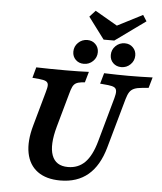

<svg xmlns="http://www.w3.org/2000/svg" viewBox="-60 -946 853 1010"><g transform="rotate(5 366.5 -441.0)"><path d="M129.6 -265.7 179.8 -445.2Q187.5 -470.7 187 -483.6Q186.4 -496.5 175.5 -502.5Q164.6 -508.6 138.6 -511L103.2 -514.1L118.6 -570.6Q185.5 -568.5 274.8 -568.5H276.2H275.4Q347.1 -568.5 396.4 -571L380.2 -514.5L363.2 -512.9Q343.7 -510.5 332.9 -504.1Q322.1 -497.6 315.7 -484.3Q309.3 -471 302.5 -445.2L253.3 -269.4Q225.7 -170.1 245.4 -116.5Q265.2 -62.8 329.8 -62.8Q384.1 -62.8 419.9 -98.9Q455.6 -135 476.8 -211.3L542.1 -445.2Q548.9 -469.4 547.7 -482.7Q546.5 -496 536.3 -502Q526 -508.1 503.4 -510.5L460.7 -514.5L476.8 -571Q549 -568.5 604.4 -568.5Q667.4 -568.5 732.9 -571L716.7 -514.5L684.6 -511.8Q656.4 -509.4 640.9 -502.7Q625.5 -496 616.9 -483.1Q608.2 -470.2 601 -445.2L527.6 -183.9Q500.2 -85.8 442.5 -37.3Q384.8 11.3 295.8 11.3Q221.2 11.3 175.6 -22.1Q129.9 -55.5 117.6 -117.9Q105.4 -180.4 129.6 -265.7ZM305.6 -669.7Q305.6 -697.8 325.7 -717.5Q345.8 -737.3 374.3 -737.3Q400.1 -737.3 417.1 -720.2Q434.2 -703.2 434.2 -678Q434.2 -650.2 414.1 -630.5Q393.9 -610.8 365.8 -610.8Q339.7 -610.8 322.6 -627.6Q305.6 -644.4 305.6 -669.7ZM503.4 -669.7Q503.4 -697.8 523.5 -717.5Q543.6 -737.3 572.2 -737.3Q597.9 -737.3 614.9 -720.2Q632 -703.2 632 -678Q632 -650.2 611.9 -630.5Q591.8 -610.8 563.6 -610.8Q537.5 -610.8 520.4 -627.6Q503.4 -644.4 503.4 -669.7ZM675.1 -862.3 515.1 -746.8H458.7L373.4 -860.7L404.1 -894.3L547.8 -811.1L479.1 -804.4L654.6 -894.3Z"/></g></svg>

Font: Playfair Micro SmCond SmLight
Style: Italic
Weight: 360
Width: 4
Italic angle: -15.6°
Designer: Claus Eggers Sørensen
Foundry: Claus Eggers Sørensen
Version: Version 2.203;Glyphs 3.3 (3326)